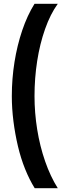

<svg xmlns="http://www.w3.org/2000/svg" viewBox="-20 -770 368 1007"><path d="M162 217Q134 172 111.5 116Q89 60 74 -3.5Q59 -67 50.5 -134Q42 -201 42 -266Q42 -357 56 -444.5Q70 -532 96.5 -610.5Q123 -689 161 -750H283Q244 -696 216.5 -618Q189 -540 175 -450Q161 -360 161 -266Q161 -179 175 -91.5Q189 -4 216.5 75.5Q244 155 283 217Z"/></svg>

Font: Teachers SemiBold
Style: Regular
Weight: 600
Version: Version 1.001